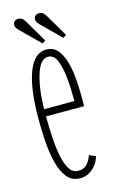

<svg xmlns="http://www.w3.org/2000/svg" viewBox="-109 -721 464 775"><g transform="rotate(-15 123.0 -333.0)"><path d="M126 11Q92.5 11 72.2 -14.2Q52 -39.5 41.8 -80.2Q31.5 -121 28.2 -169Q25 -217 25 -262.5Q25 -389 51 -457.8Q77 -526.5 127 -526.5Q156 -526.5 173.8 -506Q191.5 -485.5 200.8 -452.8Q210 -420 213.2 -381.8Q216.5 -343.5 216.5 -308Q216.5 -297 216.5 -286.5Q216.5 -276 216 -266H57Q57.5 -220.5 60 -176.8Q62.5 -133 69.8 -97.5Q77 -62 90.5 -41Q104 -20 126 -20Q152.5 -20 166 -37.2Q179.5 -54.5 183.5 -70L210.5 -59Q203.5 -30.5 180.2 -9.8Q157 11 126 11ZM127 -496.5Q95 -496.5 77 -440.5Q59 -384.5 57 -296H184Q184 -348 179.5 -393.8Q175 -439.5 162.8 -468Q150.5 -496.5 127 -496.5ZM207 -554 131 -629Q124 -636 119.8 -641.8Q115.5 -647.5 115.5 -654Q115.5 -665 121.8 -670.2Q128 -675.5 136 -675.5Q149.5 -675.5 156.2 -668.2Q163 -661 168 -652L220.5 -562.5ZM120 -554 44 -629Q37 -636 32.8 -641.8Q28.5 -647.5 28.5 -654Q28.5 -665 34.8 -670.2Q41 -675.5 49 -675.5Q62.5 -675.5 69.2 -668.2Q76 -661 81 -652L133.5 -562.5Z"/></g></svg>

Font: Imbue 10pt Thin
Style: Regular
Weight: 100
Designer: Tyler Finck
Foundry: Etcetera Type Company
Version: Version 1.102; ttfautohint (v1.8.3)